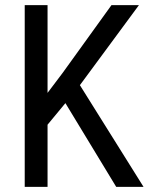

<svg xmlns="http://www.w3.org/2000/svg" viewBox="-20 -731 585 751"><path d="M235.8 -327.6 166 -243.2V0H76.7V-710.9H166V-367.7L224.6 -445.3L416 -710.9H523.4L292.5 -397.9L541.5 0H434.6Z"/></svg>

Font: Roboto Condensed
Style: Regular
Weight: 400
Designer: Google
Version: Version 2.001047; 2015